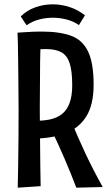

<svg xmlns="http://www.w3.org/2000/svg" viewBox="-20 -862 498 888"><path d="M131 -221 128 -304Q174 -302 208.5 -309Q243 -316 266.5 -334.5Q290 -353 302 -386Q314 -419 314 -467Q314 -532 302.5 -568.5Q291 -605 264.5 -620Q238 -635 193 -635Q174 -635 150 -633Q126 -631 99 -627L61 -711Q81 -712 100.5 -713.5Q120 -715 138.5 -715.5Q157 -716 173 -716Q256 -716 309 -696.5Q362 -677 387.5 -623.5Q413 -570 413 -470Q413 -377 378.5 -322.5Q344 -268 280 -244.5Q216 -221 131 -221ZM62 6Q63 -36 64 -96.5Q65 -157 65.5 -225Q66 -293 66 -355Q66 -418 65 -485Q64 -552 63.5 -611.5Q63 -671 61 -711L169 -703Q168 -678 167 -645Q166 -612 165.5 -574.5Q165 -537 165 -499Q165 -461 164.5 -424.5Q164 -388 164 -357Q164 -326 164.5 -281.5Q165 -237 165.5 -187Q166 -137 166.5 -89Q167 -41 168 -1ZM333 6Q307 -62 277.5 -130.5Q248 -199 213 -272L309 -303Q339 -229 374.5 -153.5Q410 -78 455 3ZM103 -745 76 -786Q104 -814 143 -828Q182 -842 224 -842Q264 -842 303 -829Q342 -816 373 -791L345 -746Q319 -764 287.5 -772Q256 -780 224 -780Q191 -780 159.5 -771.5Q128 -763 103 -745Z"/></svg>

Font: Truculenta SemiBold
Style: Regular
Weight: 600
Version: Version 1.002